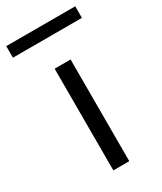

<svg xmlns="http://www.w3.org/2000/svg" viewBox="-232 -767 704 834"><g transform="rotate(-30 120.0 -350.0)"><path d="M80 0V-510H160V0ZM-53 -642V-700H293V-642Z"/></g></svg>

Font: Instrument Sans
Style: Regular
Weight: 400
Designer: Rodrigo Fuenzalida
Foundry: fragTYPE
Version: Version 1.000;gftools[0.9.28]